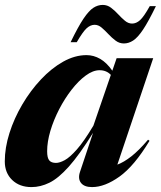

<svg xmlns="http://www.w3.org/2000/svg" viewBox="-24 -749 656 782"><path d="M302 -49.5 355 -208Q299 -118 256.2 -70.2Q213.5 -22.5 177.2 -4.8Q141 13 104.5 13Q55.5 13 25.5 -16Q-4.5 -45 -4.5 -91.5Q-4.5 -147 14.5 -207Q33.5 -267 66.8 -323.5Q100 -380 142.8 -425.5Q185.5 -471 233.2 -497.8Q281 -524.5 328.5 -524.5Q357.5 -524.5 384 -509.2Q410.5 -494 433.5 -461L451 -512H600L454 -78.5Q480 -88 510.8 -112Q541.5 -136 579 -180L585 -175.5Q523 -73 463 -30Q403 13 351 13Q319 13 305.8 -4.2Q292.5 -21.5 302 -49.5ZM168 -133Q168 -106 176.5 -95.8Q185 -85.5 204 -85.5Q219 -85.5 239.8 -96.8Q260.5 -108 289.2 -140.5Q318 -173 356.5 -237.5L427.5 -444Q409.5 -463 381.5 -463Q354.5 -463 325 -441.2Q295.5 -419.5 267.5 -383.5Q239.5 -347.5 217 -304Q194.5 -260.5 181.2 -216Q168 -171.5 168 -133ZM611 -724Q580.5 -661 558.5 -628.2Q536.5 -595.5 518.2 -583.8Q500 -572 480.5 -572Q462 -572 446.8 -583.5Q431.5 -595 417.5 -610Q403.5 -625 390 -636.5Q376.5 -648 361.5 -648Q344.5 -648 329 -634Q313.5 -620 288.5 -577H263.5Q294 -640 316 -672.8Q338 -705.5 356.2 -717.2Q374.5 -729 394.5 -729Q413 -729 428.2 -717.5Q443.5 -706 457.2 -691Q471 -676 484.8 -664.5Q498.5 -653 514 -653Q531 -653 546.5 -667Q562 -681 586 -724Z"/></svg>

Font: Newsreader Display
Style: Bold Italic
Weight: 700
Italic angle: -17°
Designer: Hugues Gentile
Foundry: Production Type
Version: Version 1.001